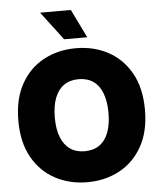

<svg xmlns="http://www.w3.org/2000/svg" viewBox="-62 -1005 890 1068"><g transform="rotate(-5 383.0 -471.0)"><path d="M382.8 10.3Q283.7 10.3 203.4 -32.7Q123 -75.7 76.2 -159.2Q29.3 -242.7 29.3 -363.3Q29.3 -484.9 76.2 -568.6Q123 -652.3 203.4 -695.1Q283.7 -737.8 382.8 -737.8Q481.9 -737.8 562 -695.1Q642.1 -652.3 689.2 -568.6Q736.3 -484.9 736.3 -363.3Q736.3 -242.2 689.2 -158.7Q642.1 -75.2 562 -32.5Q481.9 10.3 382.8 10.3ZM382.8 -162.6Q431.6 -162.6 465.1 -186Q498.5 -209.5 515.6 -254.4Q532.7 -299.3 532.7 -363.3Q532.7 -427.7 515.6 -472.9Q498.5 -518.1 465.1 -541.5Q431.6 -564.9 382.8 -564.9Q334.5 -564.9 301 -541.5Q267.6 -518.1 250.2 -472.9Q232.9 -427.7 232.9 -363.3Q232.9 -299.3 250.2 -254.4Q267.6 -209.5 301 -186Q334.5 -162.6 382.8 -162.6ZM322.8 -793 202.1 -952.1H374L451.7 -793Z"/></g></svg>

Font: Inter 20pt Black
Style: Regular
Weight: 900
Version: Version 4.001;git-66647c0bb